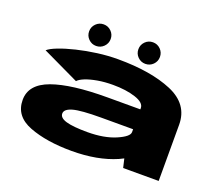

<svg xmlns="http://www.w3.org/2000/svg" viewBox="-125 -938 1301 1130"><g transform="rotate(20 526.0 -373.5)"><path d="M740.5 0 727.5 -55.5Q714 -48 699 -41.5Q581.5 9.5 420.5 9.5Q263 9.5 155.2 -31.8Q47.5 -73 47.5 -175Q47.5 -272.5 167 -315.8Q286.5 -359 511.5 -359H717.5V-367Q717.5 -401 659 -420.2Q600.5 -439.5 517.5 -439.5Q466 -439.5 422 -431.8Q378 -424 347.2 -411.8Q316.5 -399.5 304.5 -385.5L74.5 -495Q92 -511 136 -528Q180 -545 240 -559.5Q300 -574 366 -582.8Q432 -591.5 494 -591.5Q700 -591.5 831.5 -536Q963 -480.5 963 -352V0ZM717.5 -216.5V-234.5H518Q392 -234.5 343 -220.8Q294 -207 294 -179Q294 -151.5 337.5 -139Q381 -126.5 470 -126.5Q574 -126.5 645.8 -157.2Q717.5 -188 717.5 -216.5ZM344.5 -620.5Q316.5 -620.5 296.8 -640.2Q277 -660 277 -688Q277 -716 296.8 -735.8Q316.5 -755.5 344.5 -755.5Q372.5 -755.5 392.2 -735.8Q412 -716 412 -688Q412 -660 392.2 -640.2Q372.5 -620.5 344.5 -620.5ZM653 -620.5Q625 -620.5 605.2 -640.2Q585.5 -660 585.5 -688Q585.5 -716 605.2 -735.8Q625 -755.5 653 -755.5Q681 -755.5 700.8 -735.8Q720.5 -716 720.5 -688Q720.5 -660 700.8 -640.2Q681 -620.5 653 -620.5Z"/></g></svg>

Font: Anybody UltraExpanded ExtraBold
Style: Regular
Weight: 800
Width: 9
Designer: Tyler Finck
Foundry: Etcetera Type Company
Version: Version 1.010; ttfautohint (v1.8.3) -l 8 -r 50 -G 200 -x 14 